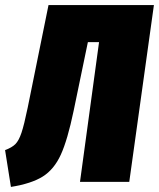

<svg xmlns="http://www.w3.org/2000/svg" viewBox="-49 -716 626 756"><path d="M460 0H266L341 -550H297L241 -280Q217 -165 190.5 -107Q164 -49 119.5 -21Q75 7 -6 20L-29 -125Q-2 -135 11.5 -148.5Q25 -162 35.5 -193Q46 -224 60 -292L142 -696H557Z"/></svg>

Font: Fira Sans Extra Condensed Black
Style: Italic
Weight: 900
Width: 3
Italic angle: -8°
Designer: Carrois Corporate & Edenspiekermann AG
Foundry: Carrois Corporate GbR & Edenspiekermann AG
Version: Version 4.203